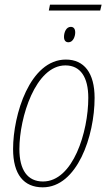

<svg xmlns="http://www.w3.org/2000/svg" viewBox="-20 -792 461 822"><path d="M189 -747H409L415 -772H194ZM273 -611C293 -611 302 -636 302 -653C302 -669 295 -677 283 -677C263 -677 254 -653 254 -634C254 -619 261 -611 273 -611ZM163 10C310 10 385 -209 385 -373C385 -480 340 -537 262 -537C108 -537 36 -301 36 -154C36 -45 82 10 163 10ZM164 -15C98 -15 63 -64 63 -154C63 -289 132 -512 260 -512C325 -512 358 -461 358 -373C358 -228 293 -15 164 -15Z"/></svg>

Font: Noto Sans Condensed Thin
Style: Italic
Weight: 100
Width: 3
Italic angle: -12°
Designer: Monotype Design Team
Foundry: Monotype Imaging Inc.
Version: Version 2.013